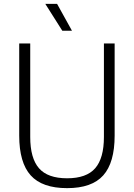

<svg xmlns="http://www.w3.org/2000/svg" viewBox="-20 -965 693 994"><path d="M327.5 9Q198.5 9 139 -57Q79.5 -123 79.5 -263V-740H136.5V-256Q136.5 -146 181.8 -94Q227 -42 327.5 -42Q427.5 -42 472.8 -94Q518 -146 518 -256V-740H573.5V-263Q573.5 -123 514.5 -57Q455.5 9 327.5 9ZM302.5 -806 214.5 -945H275.5L352.5 -806Z"/></svg>

Font: Encode Sans Semi Condensed Light
Style: Regular
Weight: 300
Width: 4
Designer: Multiple Designers
Foundry: Impallari Type
Version: Version 3.000; ttfautohint (v1.8.3) -l 8 -r 50 -G 200 -x 14 